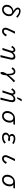

<svg xmlns="http://www.w3.org/2000/svg" viewBox="3980 -4900 1039 9040"><g transform="rotate(90 4500.0 -380.5)"><path d="M816.9 -680.2 763.2 -622.1Q621.1 -761.2 499.5 -761.2Q469.2 -761.2 448.7 -748.5Q418 -730 418 -696.3Q418 -656.2 459.5 -612.8Q488.3 -582.5 555.7 -538.6Q657.2 -472.2 688 -439.5Q741.7 -381.8 741.7 -284.7Q741.7 -152.3 647.9 -53.7Q558.1 41 429.7 41Q331.5 41 269 -20Q206.1 -81.1 206.1 -180.2Q206.1 -262.2 248 -334.5Q327.6 -470.2 502 -491.2Q409.2 -553.7 373.5 -599.1Q337.9 -644.5 337.9 -695.3Q337.9 -760.3 390.6 -798.3Q434.6 -830.1 500.5 -830.1Q649.4 -830.1 816.9 -680.2ZM524.4 -434.1Q451.2 -434.1 387.7 -379.4Q324.2 -324.2 303.7 -242.7Q296.4 -212.4 296.4 -182.6Q296.4 -126.5 323.7 -88.4Q361.8 -34.2 432.6 -34.2Q496.1 -34.2 555.7 -82Q624.5 -137.2 646.5 -222.2Q654.8 -255.4 654.8 -288.6Q654.8 -374 602.1 -411.6Q570.3 -434.1 524.4 -434.1Z M1696.8 -137.7Q1591.8 43.9 1449.2 43.9Q1369.6 43.9 1324.7 -5.9Q1285.6 -49.8 1285.6 -115.2Q1285.6 -159.2 1307.1 -217.3Q1342.3 -311 1447.8 -531.7L1463.9 -564.9H1567.9Q1452.6 -341.8 1396 -205.1Q1375 -153.3 1375 -122.6Q1375 -87.4 1393.1 -65.4Q1414.1 -39.1 1451.2 -39.1Q1543.9 -39.1 1619.6 -183.1Z M2236.3 24.9Q2303.2 -166 2349.1 -312.5Q2377 -401.4 2377 -434.6Q2377 -501 2324.7 -501Q2264.2 -501 2206.1 -388.2L2136.2 -432.1Q2180.7 -501 2217.8 -534.2Q2272.5 -583 2335 -583Q2434.6 -583 2445.3 -466.3Q2531.7 -583 2653.3 -583Q2730 -583 2765.1 -530.8Q2790.5 -493.7 2790.5 -432.6Q2790.5 -394 2776.9 -331.5Q2725.1 -95.2 2673.3 119.1H2575.2Q2622.1 -46.9 2689.9 -338.4Q2700.2 -382.3 2700.2 -411.6Q2700.2 -501 2629.4 -501Q2575.7 -501 2524.9 -457Q2477.1 -416 2451.7 -344.7Q2409.7 -226.6 2342.8 -6.3L2333 24.9Z M3149.9 -445.8Q3175.8 -494.6 3209.5 -524.9Q3272.9 -583 3354.5 -583Q3528.8 -583 3528.8 -275.9Q3641.1 -434.6 3791 -571.8L3856 -507.8Q3673.8 -361.3 3525.9 -161.1Q3520 -10.3 3482.9 60.1Q3452.1 119.1 3409.7 119.1Q3369.1 119.1 3369.1 47.9Q3369.1 -53.7 3460 -187Q3459.5 -350.6 3438 -417Q3408.7 -507.8 3348.6 -507.8Q3279.8 -507.8 3221.7 -403.8Z M4558.1 -666 4644 -879.9H4753.4L4621.6 -666ZM4333 24.9H4236.3Q4269.5 -70.8 4297.9 -155Q4326.2 -239.3 4349.1 -312.5Q4377 -401.4 4377 -434.6Q4377 -501 4324.7 -501Q4264.2 -501 4206.1 -388.2L4136.2 -432.1Q4182.1 -502.4 4217.8 -534.2Q4272.5 -583 4335 -583Q4434.1 -583 4445.3 -466.3Q4531.7 -583 4653.3 -583Q4730 -583 4765.1 -530.8Q4790.5 -493.7 4790.5 -432.6Q4790.5 -392.6 4776.9 -331.5Q4751 -213.4 4725.1 -100.8Q4699.2 11.7 4673.3 119.1H4575.2Q4598.6 36.1 4627.2 -78.4Q4655.8 -192.9 4689.9 -338.4Q4700.2 -382.3 4700.2 -411.6Q4700.2 -501 4629.4 -501Q4575.7 -501 4524.9 -457Q4477.5 -416 4451.7 -344.7Q4430.7 -285.6 4404.1 -200.9Q4377.4 -116.2 4342.8 -6.3Z M5856 -564.9 5832 -488.8H5674.8Q5753.9 -430.7 5753.9 -323.2Q5753.9 -180.2 5675.8 -76.7Q5586.9 42 5440.4 42Q5343.3 42 5278.8 -19Q5209 -85.4 5209 -196.3Q5209 -319.8 5279.3 -418.5Q5330.6 -489.7 5406.2 -528.8Q5475.6 -564.9 5555.2 -564.9ZM5521.5 -486.8Q5438 -486.8 5374.5 -410.2Q5299.8 -319.8 5299.8 -195.8Q5299.8 -145 5319.8 -107.4Q5358.4 -36.1 5442.9 -36.1Q5519 -36.1 5578.6 -97.7Q5619.1 -139.2 5641.1 -200.2Q5663.1 -260.3 5663.1 -325.7Q5663.1 -407.2 5622.6 -448.7Q5585 -486.8 5521.5 -486.8Z M6742.2 -68.8Q6606.4 43.9 6445.3 43.9Q6357.9 43.9 6302.7 11.2Q6225.1 -34.7 6225.1 -128.9Q6225.1 -244.1 6359.9 -300.8Q6288.1 -352.1 6288.1 -423.3Q6288.1 -497.1 6354 -542.5Q6412.6 -583 6501 -583Q6635.7 -583 6764.2 -499L6715.3 -435.1Q6611.8 -506.8 6494.1 -506.8Q6450.2 -506.8 6420.9 -490.7Q6377.9 -466.8 6377.9 -418.5Q6377.9 -359.9 6438 -325.2Q6481.9 -337.4 6520 -337.4Q6573.7 -337.4 6607.4 -317.9Q6631.8 -303.7 6631.8 -286.1Q6631.8 -269 6607.9 -255.9Q6580.6 -241.2 6538.1 -241.2Q6490.2 -241.2 6436 -262.2Q6396.5 -251.5 6371.1 -233.9Q6316.9 -196.3 6316.9 -137.2Q6316.9 -79.1 6363.3 -51.3Q6393.6 -33.2 6439 -33.2Q6578.6 -33.2 6689.9 -136.2Z M7696.8 -137.7Q7591.8 43.9 7449.2 43.9Q7369.6 43.9 7324.7 -5.9Q7285.6 -49.8 7285.6 -115.2Q7285.6 -159.2 7307.1 -217.3Q7342.3 -311 7447.8 -531.7L7463.9 -564.9H7567.9Q7452.6 -341.8 7396 -205.1Q7375 -153.3 7375 -122.6Q7375 -87.4 7393.1 -65.4Q7414.1 -39.1 7451.2 -39.1Q7543.9 -39.1 7619.6 -183.1Z M8856 -564.9 8832 -488.8H8674.8Q8753.9 -430.7 8753.9 -323.2Q8753.9 -180.2 8675.8 -76.7Q8586.9 42 8440.4 42Q8343.3 42 8278.8 -19Q8209 -85.4 8209 -196.3Q8209 -319.8 8279.3 -418.5Q8330.6 -489.7 8406.2 -528.8Q8475.6 -564.9 8555.2 -564.9ZM8521.5 -486.8Q8438 -486.8 8374.5 -410.2Q8299.8 -319.8 8299.8 -195.8Q8299.8 -145 8319.8 -107.4Q8358.4 -36.1 8442.9 -36.1Q8519 -36.1 8578.6 -97.7Q8619.1 -139.2 8641.1 -200.2Q8663.1 -260.3 8663.1 -325.7Q8663.1 -407.2 8622.6 -448.7Q8585 -486.8 8521.5 -486.8Z"/></g></svg>

Font: BIZ UDGothic
Style: Regular
Weight: 400
Monospace: yes
Designer: TypeBank Co., Ltd.
Foundry: Morisawa Inc.
Version: Version 1.05